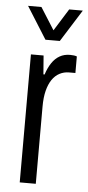

<svg xmlns="http://www.w3.org/2000/svg" viewBox="-53 -754 360 786"><g transform="rotate(5 127.5 -361.5)"><path d="M59 0V-526H111L117 -449H122Q131 -477 144.5 -497Q158 -517 176.5 -527.5Q195 -538 219 -538Q228 -538 235 -537Q242 -536 247 -534V-466H221Q200 -466 182 -456.5Q164 -447 151.5 -428.5Q139 -410 132 -382.5Q125 -355 125 -317V0ZM30 -723H85L159 -606H126L199 -723H255L172 -591H113Z"/></g></svg>

Font: Archivo Condensed Light
Style: Regular
Weight: 300
Width: 3
Designer: Hector Gatti
Foundry: Omnibus-Type
Version: Version 2.001